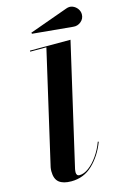

<svg xmlns="http://www.w3.org/2000/svg" viewBox="-138 -991 707 1065"><g transform="rotate(-15 215.0 -458.5)"><path d="M365 -815.7 135 -837.4 132.6 -843.8 355 -923.6Q374.5 -930.9 391.6 -924.1Q408.7 -917.2 419.3 -902.5Q429.9 -887.7 429.9 -870.6Q429.9 -845.2 410.2 -828.9Q390.4 -812.5 365 -815.7ZM337.4 -163.1Q308.8 -88.1 257.7 -39.2Q206.5 9.8 134.5 9.8Q88.1 9.8 64.6 -9.2Q41 -28.1 41 -73Q41 -83.3 43 -95L192.4 -744.1H99.6V-750H332.5L171.1 -50Q170.4 -45.7 169.8 -40.6Q169.2 -35.6 169.2 -32Q169.2 -23.7 173.2 -17.6Q177.2 -11.5 187 -11.5Q212.9 -11.5 240.5 -32.1Q268.1 -52.7 292.5 -87.5Q316.9 -122.3 332.5 -165Z"/></g></svg>

Font: Bodoni* 36
Style: Bold Italic
Weight: 700
Italic angle: -13°
Version: Version 2.000; ttfautohint (v1.8.1)